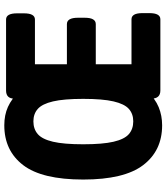

<svg xmlns="http://www.w3.org/2000/svg" viewBox="38 -786 756 871"><g transform="rotate(-90 415.5 -350.0)"><path d="M283 8Q168 8 102.5 -78Q37 -164 37 -350Q37 -537 102.5 -622.5Q168 -708 283 -708Q330 -708 366.5 -691.5Q403 -675 441 -637L404 -587V-662Q404 -700 441 -700H763Q791 -700 791 -650V-619Q791 -569 763 -569H560V-424H742Q771 -424 771 -374V-343Q771 -293 742 -293H560V-131H764Q792 -131 792 -81V-50Q792 0 764 0H441Q404 0 404 -41V-116L441 -62Q403 -23 365 -7.5Q327 8 283 8ZM301 -123Q335 -123 357.5 -143Q380 -163 391.5 -212.5Q403 -262 403 -350Q403 -438 391.5 -487Q380 -536 357.5 -556Q335 -576 301 -576Q266 -576 243 -556Q220 -536 208.5 -487Q197 -438 197 -350Q197 -262 208.5 -212.5Q220 -163 243 -143Q266 -123 301 -123Z"/></g></svg>

Font: Asap Condensed VF Beta
Style: Regular
Weight: 400
Designer: Pablo Cosgaya
Foundry: Omnibus-Type
Version: Version 1.008